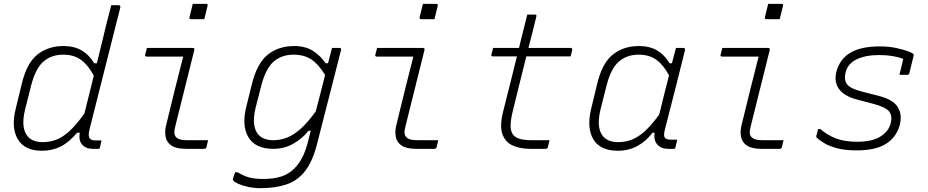

<svg xmlns="http://www.w3.org/2000/svg" viewBox="-20 -776 4840 1001"><path d="M311 -536Q367 -536 406 -513Q445 -490 471 -446H485Q498 -499 511 -552.5Q524 -606 537 -660Q542 -680 547.5 -700Q553 -720 560 -749H598Q610 -749 607 -736Q568 -579 526.5 -417.5Q485 -256 446 -99Q438 -64 449 -53Q458 -44 477 -44H509Q508 -37 505.5 -26.5Q503 -16 501 -6Q500 0 492 0H463Q428 0 408.5 -22Q389 -44 396 -84H382Q341 -35 297 -12.5Q253 10 198 10Q109 10 73 -50Q37 -110 62 -209L93 -337Q119 -447 175 -491.5Q231 -536 311 -536ZM128 -61Q154 -35 203 -35Q238 -35 271.5 -47Q305 -59 341 -91.5Q377 -124 420 -184Q432 -233 444.5 -282.5Q457 -332 469 -381Q441 -435 403.5 -463Q366 -491 310 -491Q248 -491 206.5 -455Q165 -419 142 -329L111 -206Q98 -153 103 -117Q108 -81 128 -61Z M746 -526H985Q996 -526 993 -515Q968 -417 944.5 -320.5Q921 -224 895 -122Q888 -96 889 -82.5Q890 -69 900 -59Q908 -52 920.5 -48.5Q933 -45 958 -45H1065Q1063 -36 1061 -28.5Q1059 -21 1057 -11Q1056 -4 1051.5 -2Q1047 0 1043 0H951Q899 0 874 -17Q849 -34 843.5 -62.5Q838 -91 846 -123Q869 -218 890.5 -304.5Q912 -391 935 -481H745Q734 -481 737 -492Q739 -500 741.5 -509Q744 -518 746 -526ZM985 -756H1054Q1065 -756 1062 -745L1045 -676H976Q965 -676 968 -687Z M1514 -536Q1571 -536 1610.5 -511.5Q1650 -487 1678 -446H1690Q1695 -466 1700.5 -486Q1706 -506 1711 -526H1750Q1761 -526 1758 -515Q1736 -427 1715.5 -348Q1695 -269 1675 -190Q1655 -111 1632 -22Q1609 67 1570 116.5Q1531 166 1473.5 185.5Q1416 205 1339 205Q1305 205 1274.5 198.5Q1244 192 1223 182.5Q1202 173 1196 165Q1193 160 1195 154Q1197 147 1199.5 139.5Q1202 132 1206 122H1218Q1250 141 1278.5 149Q1307 157 1354 157Q1404 157 1444 145Q1484 133 1514 103Q1537 80 1554 48.5Q1571 17 1584 -31Q1593 -64 1600 -94H1588Q1558 -55 1510.5 -27.5Q1463 0 1405 0Q1312 0 1275.5 -60Q1239 -120 1264 -219L1293 -337Q1320 -446 1376 -491Q1432 -536 1514 -536ZM1330 -71Q1356 -45 1405 -45Q1442 -45 1476.5 -58.5Q1511 -72 1547.5 -104.5Q1584 -137 1626 -195Q1638 -241 1650 -287Q1662 -333 1675 -385Q1640 -442 1602.5 -466.5Q1565 -491 1510 -491Q1448 -491 1406.5 -454.5Q1365 -418 1342 -329L1313 -216Q1300 -163 1305 -127Q1310 -91 1330 -71Z M1946 -526H2185Q2196 -526 2193 -515Q2168 -417 2144.5 -320.5Q2121 -224 2095 -122Q2088 -96 2089 -82.5Q2090 -69 2100 -59Q2108 -52 2120.5 -48.5Q2133 -45 2158 -45H2265Q2263 -36 2261 -28.5Q2259 -21 2257 -11Q2256 -4 2251.5 -2Q2247 0 2243 0H2151Q2099 0 2074 -17Q2049 -34 2043.5 -62.5Q2038 -91 2046 -123Q2069 -218 2090.5 -304.5Q2112 -391 2135 -481H1945Q1934 -481 1937 -492Q1939 -500 1941.5 -509Q1944 -518 1946 -526ZM2185 -756H2254Q2265 -756 2262 -745L2245 -676H2176Q2165 -676 2168 -687Z M2845 -45Q2843 -36 2841 -28Q2839 -20 2837 -11Q2835 -4 2831.5 -2Q2828 0 2823 0H2744Q2693 0 2654 -17Q2615 -34 2599.5 -76Q2584 -118 2603 -194Q2622 -268 2639.5 -339Q2657 -410 2675 -482H2551Q2539 -482 2542 -493Q2544 -502 2546.5 -509.5Q2549 -517 2551 -526H2686Q2690 -544 2694.5 -562.5Q2699 -581 2704 -600Q2710 -625 2716.5 -650Q2723 -675 2729 -700H2768Q2780 -700 2776 -689Q2766 -648 2756 -607.5Q2746 -567 2735 -526H2955Q2965 -526 2963 -515Q2961 -506 2959 -498.5Q2957 -491 2955 -482H2724Q2706 -410 2688 -337.5Q2670 -265 2652 -191Q2641 -145 2642 -115.5Q2643 -86 2659 -69Q2683 -45 2752 -45Z M3311 -536Q3367 -536 3406 -513Q3445 -490 3471 -446H3483Q3488 -463 3492.5 -481.5Q3497 -500 3504 -526H3542Q3554 -526 3551 -513Q3526 -411 3499 -306Q3472 -201 3446 -99Q3439 -72 3445 -60Q3451 -48 3476 -48H3511Q3509 -39 3506 -27Q3503 -15 3501 -6Q3500 0 3492 0H3463Q3428 0 3407.5 -22Q3387 -44 3393 -84H3382Q3348 -39 3302.5 -14.5Q3257 10 3202 10Q3109 10 3073.5 -49.5Q3038 -109 3062 -209L3093 -337Q3119 -447 3175 -491.5Q3231 -536 3311 -536ZM3128 -61Q3154 -35 3203 -35Q3237 -35 3270 -46.5Q3303 -58 3338.5 -89Q3374 -120 3417 -179Q3429 -230 3442 -281Q3455 -332 3468 -383Q3440 -436 3403 -463.5Q3366 -491 3310 -491Q3248 -491 3206.5 -455Q3165 -419 3142 -329L3111 -206Q3098 -153 3103 -117Q3108 -81 3128 -61Z M3746 -526H3985Q3996 -526 3993 -515Q3968 -417 3944.5 -320.5Q3921 -224 3895 -122Q3888 -96 3889 -82.5Q3890 -69 3900 -59Q3908 -52 3920.5 -48.5Q3933 -45 3958 -45H4065Q4063 -36 4061 -28.5Q4059 -21 4057 -11Q4056 -4 4051.5 -2Q4047 0 4043 0H3951Q3899 0 3874 -17Q3849 -34 3843.5 -62.5Q3838 -91 3846 -123Q3869 -218 3890.5 -304.5Q3912 -391 3935 -481H3745Q3734 -481 3737 -492Q3739 -500 3741.5 -509Q3744 -518 3746 -526ZM3985 -756H4054Q4065 -756 4062 -745L4045 -676H3976Q3965 -676 3968 -687Z M4566 -534Q4614 -534 4651.5 -526Q4689 -518 4713 -509Q4737 -500 4741 -495Q4745 -491 4743 -485L4721 -394Q4719 -386 4711 -386H4669L4671 -394Q4676 -413 4680.5 -432Q4685 -451 4689 -469Q4663 -479 4632 -484Q4601 -489 4563 -489Q4492 -489 4446 -466.5Q4400 -444 4389 -400Q4379 -363 4394.5 -339Q4410 -315 4472 -299L4558 -277Q4635 -258 4660 -218.5Q4685 -179 4671 -124Q4653 -60 4599 -26Q4545 8 4446 8Q4386 8 4344.5 -3Q4303 -14 4277.5 -29.5Q4252 -45 4238 -58Q4235 -61 4236 -68Q4239 -81 4241.5 -88.5Q4244 -96 4245 -103H4257Q4293 -72 4338 -54.5Q4383 -37 4450 -37Q4526 -37 4569 -63.5Q4612 -90 4623 -131Q4634 -172 4615.5 -195Q4597 -218 4532 -235L4448 -257Q4380 -275 4353.5 -313Q4327 -351 4341 -404Q4359 -469 4414 -501.5Q4469 -534 4566 -534Z"/></svg>

Font: Recursive Mn Lnr St Lt
Style: Italic
Weight: 300
Italic angle: -15°
Monospace: yes
Version: Version 1.079;hotconv 1.0.112;makeotfexe 2.5.65598; ttfautoh